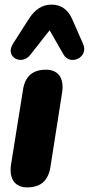

<svg xmlns="http://www.w3.org/2000/svg" viewBox="-20 -803 385 832"><path d="M98 9C156 9 188 -20 198 -76L249 -401C259 -464 233 -501 179 -501C122 -501 89 -472 80 -416L28 -91C18 -28 45 9 98 9ZM340 -613 292 -722C274 -762 244 -783 203 -783C161 -783 130 -760 105 -721L36 -613C0 -556 73 -517 111 -565L195 -672L255 -567C284 -516 366 -554 340 -613Z"/></svg>

Font: SN Pro Heavy
Style: Italic
Weight: 800
Italic angle: -9°
Designer: Tobias Whetton
Foundry: Supernotes
Version: Version 1.001;Glyphs 3.2 (3249)